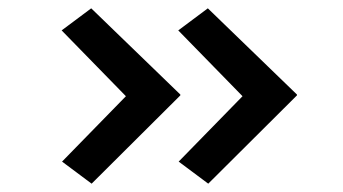

<svg xmlns="http://www.w3.org/2000/svg" viewBox="-20 -491 824 461"><path d="M480 -50 409 -103 576 -274 575 -247 408 -418 479 -471 693 -264V-262ZM200 -50 129 -103 296 -274 295 -247 128 -418 199 -471 413 -264V-262Z"/></svg>

Font: Lexend Tera
Style: Regular
Weight: 400
Designer: Bonnie Shaver-Troup, Thomas Jockin
Foundry: Lexend
Version: Version 1.007